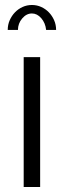

<svg xmlns="http://www.w3.org/2000/svg" viewBox="-20 -750 256 770"><path d="M75 0V-521H141V0ZM108 -696Q86 -696 69 -676Q52 -656 52 -630H11Q11 -651 19 -669Q27 -687 40 -700.5Q53 -714 70.5 -722Q88 -730 108 -730Q128 -730 145.5 -722Q163 -714 176 -700.5Q189 -687 197 -669Q205 -651 205 -630H165Q162 -658 145.5 -677Q129 -696 108 -696Z"/></svg>

Font: Rising Sun Light
Style: Regular
Weight: 300
Designer: Matt McInerney, Pablo Impallari, Rodrigo Fuenzalida (Raleway font), Stephen Hutchings (Greek), Cristiano Sobral (main ch
Foundry: The Rising Sun Project Authors
Version: Version 4.327; ttfautohint (v1.8.4.7-5d5b-dirty)